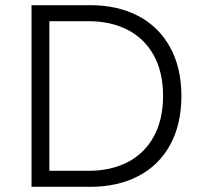

<svg xmlns="http://www.w3.org/2000/svg" viewBox="-20 -723 781 743"><path d="M329 -703Q435 -703 514.5 -661.5Q594 -620 638 -540.5Q682 -461 682 -352Q682 -242 638.5 -162.5Q595 -83 515 -41.5Q435 0 329 0H102V-703ZM611 -352Q611 -444 575 -509Q539 -574 474 -607.5Q409 -641 322 -641H171V-62H322Q409 -62 474 -95.5Q539 -129 575 -194.5Q611 -260 611 -352Z"/></svg>

Font: Museo Sans Light
Style: Regular
Weight: 300
Designer: Jos Buivenga
Foundry: Jos Buivenga & Rosetta Type Foundry (extension, remastering)
Version: Version 3.600;PS 1.000;hotconv 1.0.88;makeotf.lib2.5.647800;